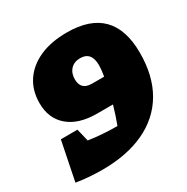

<svg xmlns="http://www.w3.org/2000/svg" viewBox="-147 -749 868 890"><g transform="rotate(-30 286.5 -304.0)"><path d="M144 -206 160 -139Q235 -128 310 -128H313Q329 -169 345 -225H260Q162 -225 107.5 -271.5Q53 -318 53 -400Q53 -468 86.5 -517.5Q120 -567 181 -594Q242 -621 326 -621Q573 -621 573 -370Q573 -247 523 -161.5Q473 -76 378.5 -31.5Q284 13 152 13Q119 13 84.5 10.5Q50 8 13 2L55 -206ZM309 -357H374Q380 -393 380 -415Q380 -487 320 -487Q288 -487 269 -467Q250 -447 250 -414Q250 -357 309 -357Z"/></g></svg>

Font: Piazzolla SC Black
Style: Italic
Weight: 900
Italic angle: -11.3°
Designer: Juan Pablo del Peral
Foundry: Huerta Tipografica
Version: Version 1.330